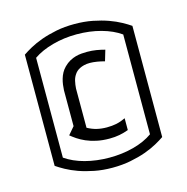

<svg xmlns="http://www.w3.org/2000/svg" viewBox="-96 -718 801 821"><g transform="rotate(-15 304.0 -308.0)"><path d="M389.6 -438Q374.5 -442.4 356.7 -445.3Q338.9 -448.2 324.7 -448.2Q310.1 -448.2 298.8 -445.3Q287.6 -442.4 279.5 -438.2Q271.5 -434.1 266.1 -429.2Q260.7 -424.3 257.8 -419.9Q248 -406.7 244.4 -390.6Q240.7 -374.5 239.7 -357.4V-184.1Q260.3 -172.9 280.5 -168Q300.8 -163.1 324.7 -163.1Q348.1 -163.1 367.7 -167.2Q387.2 -171.4 407.7 -181.2V-128.9Q388.2 -121.6 367.7 -117.7Q347.2 -113.8 323.7 -113.8Q292 -113.8 266.4 -119.4Q240.7 -125 220.7 -133.8Q200.7 -142.6 185.5 -152.8Q170.4 -163.1 159.7 -171.9L188 -205.1V-363.8Q188.5 -375.5 190.2 -388.2Q191.9 -400.9 195.6 -413.6Q199.2 -426.3 205.8 -438.5Q212.4 -450.7 222.7 -460.9Q234.9 -473.1 248.3 -480.5Q261.7 -487.8 275.1 -491.5Q288.6 -495.1 301.5 -496.1Q314.5 -497.1 325.7 -497.1Q347.7 -497.1 366.7 -493.9Q385.7 -490.7 403.8 -485.8ZM542 -62Q527.3 -51.8 504.4 -39.1Q481.4 -26.4 451.4 -15.6Q421.4 -4.9 384.3 2.4Q347.2 9.8 303.7 9.8Q260.3 9.8 223.4 2.4Q186.5 -4.9 156.5 -15.6Q126.5 -26.4 103.5 -39.1Q80.6 -51.8 65.9 -62V-554.2Q80.6 -564.5 103.5 -577.1Q126.5 -589.8 156.5 -600.6Q186.5 -611.3 223.4 -618.7Q260.3 -626 303.7 -626Q347.2 -626 384.3 -618.7Q421.4 -611.3 451.4 -600.6Q481.4 -589.8 504.4 -577.1Q527.3 -564.5 542 -554.2ZM494.6 -528.8Q459.5 -553.7 409.4 -567.4Q359.4 -581.1 301.8 -581.1Q245.6 -581.1 194.8 -567.1Q144 -553.2 108.9 -528.8V-86.9Q126.5 -74.7 148.2 -64.9Q169.9 -55.2 194.8 -48.6Q219.7 -42 246.8 -38.6Q273.9 -35.2 301.8 -35.2Q359.4 -35.2 409.4 -48.6Q459.5 -62 494.6 -86.9Z"/></g></svg>

Font: Aubrey
Style: Regular
Weight: 400
Designer: Gayaneh Bagdasaryan | Cyreal.org
Foundry: Gayaneh Bagdasaryan | Cyreal.org
Version: Version 1.000